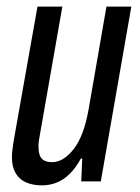

<svg xmlns="http://www.w3.org/2000/svg" viewBox="-20 -547 421 579"><path d="M107 12Q79 12 58.5 3Q38 -6 27 -25Q16 -44 16 -73Q16 -83 17.5 -95Q19 -107 21 -121L93 -527H168L100 -139Q98 -130 97 -121.5Q96 -113 96 -104Q96 -91 99.5 -80Q103 -69 112.5 -63.5Q122 -58 137 -58Q155 -58 171.5 -68.5Q188 -79 203 -98.5Q218 -118 229 -147.5Q240 -177 247 -216L301 -527H376L284 0H225L228 -69H224Q208 -40 189.5 -22Q171 -4 150 4Q129 12 107 12Z"/></svg>

Font: Archivo ExtraCondensed
Style: Italic
Weight: 400
Width: 2
Italic angle: -10°
Designer: Hector Gatti
Foundry: Omnibus-Type
Version: Version 2.001